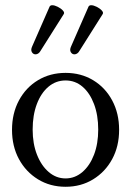

<svg xmlns="http://www.w3.org/2000/svg" viewBox="-20 -704 502 735"><path d="M231 11Q172 11 125.5 -17.5Q79 -46 52.5 -95Q26 -144 26 -207Q26 -270 52.5 -319.5Q79 -369 125.5 -397Q172 -425 231 -425Q290 -425 336.5 -397Q383 -369 409.5 -319.5Q436 -270 436 -207Q436 -144 409.5 -95Q383 -46 336.5 -17.5Q290 11 231 11ZM231 -21Q267 -21 295.5 -45.5Q324 -70 340 -112Q356 -154 356 -208Q356 -263 340 -305.5Q324 -348 296 -372Q268 -396 231 -396Q194 -396 165.5 -372Q137 -348 121 -305.5Q105 -263 105 -208Q105 -154 121.5 -112Q138 -70 166.5 -45.5Q195 -21 231 -21ZM116 -496Q107 -496 102 -504.5Q97 -513 103 -526L170 -679Q173 -684 180 -684Q189 -684 201 -678Q213 -672 220.5 -664Q228 -656 224 -650L135 -509Q131 -502 126 -499Q121 -496 116 -496ZM265 -496Q256 -496 251 -504.5Q246 -513 252 -526L319 -679Q322 -684 329 -684Q338 -684 350 -678Q362 -672 369.5 -664Q377 -656 373 -650L284 -509Q280 -502 275 -499Q270 -496 265 -496Z"/></svg>

Font: Junicode VF
Style: Regular
Weight: 400
Designer: Peter S. Baker
Version: Version 2.213